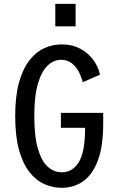

<svg xmlns="http://www.w3.org/2000/svg" viewBox="-20 -928 590 960"><path d="M256.5 -908.5H358V-796.5H256.5ZM288.5 11Q243 11 201.2 -7.8Q159.5 -26.5 126.8 -68.2Q94 -110 75 -178.8Q56 -247.5 56 -348Q56 -447.5 75.2 -516Q94.5 -584.5 127.2 -626.5Q160 -668.5 201.5 -687.2Q243 -706 287.5 -706Q342 -706 382.5 -683.8Q423 -661.5 447.8 -626.8Q472.5 -592 480 -554.5L393.5 -517Q388.5 -539.5 375.8 -565.5Q363 -591.5 340.8 -610.2Q318.5 -629 285.5 -629Q249.5 -629 219 -601Q188.5 -573 170 -511.2Q151.5 -449.5 151.5 -348Q151.5 -245 169.8 -183.2Q188 -121.5 219.2 -94Q250.5 -66.5 289 -66.5Q343 -66.5 374.2 -117.5Q405.5 -168.5 405.5 -289H284.5V-363.5H496V-311Q496 -197 469.5 -126Q443 -55 396.2 -22Q349.5 11 288.5 11Z"/></svg>

Font: Trispace SemiCondensed
Style: Regular
Weight: 400
Width: 4
Designer: Tyler Finck
Foundry: Etcetera Type Company
Version: Version 1.210; ttfautohint (v1.8.3)